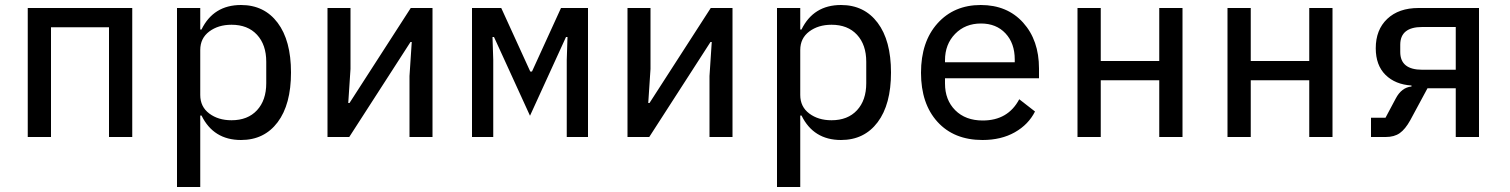

<svg xmlns="http://www.w3.org/2000/svg" viewBox="-20 -548 6040 768"><path d="M91 0V-516H509V0H416V-439H184V0Z M688 200V-516H781V-430H786Q834 -528 944 -528Q1037 -528 1090.5 -457Q1144 -386 1144 -258Q1144 -130 1090.5 -59Q1037 12 944 12Q834 12 786 -86H781V200ZM906 -67Q971 -67 1008 -107Q1045 -147 1045 -215V-301Q1045 -369 1008 -409Q971 -449 906 -449Q853 -449 817 -422Q781 -395 781 -348V-168Q781 -121 817 -94Q853 -67 906 -67Z M1290 0V-516H1382V-272L1373 -136H1378L1623 -516H1710V0H1618V-244L1627 -380H1622L1377 0Z M1868 0V-516H1985L2101 -262H2108L2224 -516H2332V0H2247V-308L2250 -400H2244L2100 -85L1956 -400H1950L1953 -308V0Z M2490 0V-516H2582V-272L2573 -136H2578L2823 -516H2910V0H2818V-244L2827 -380H2822L2577 0Z M3088 200V-516H3181V-430H3186Q3234 -528 3344 -528Q3437 -528 3490.5 -457Q3544 -386 3544 -258Q3544 -130 3490.5 -59Q3437 12 3344 12Q3234 12 3186 -86H3181V200ZM3306 -67Q3371 -67 3408 -107Q3445 -147 3445 -215V-301Q3445 -369 3408 -409Q3371 -449 3306 -449Q3253 -449 3217 -422Q3181 -395 3181 -348V-168Q3181 -121 3217 -94Q3253 -67 3306 -67Z M3910 12Q3796 12 3730 -60.5Q3664 -133 3664 -257Q3664 -381 3730 -454.5Q3796 -528 3903 -528Q4009 -528 4072.5 -457.5Q4136 -387 4136 -274V-235H3760V-214Q3760 -148 3801 -107Q3842 -66 3911 -66Q4012 -66 4057 -151L4120 -102Q4094 -50 4039.5 -19Q3985 12 3910 12ZM3904 -454Q3841 -454 3800.5 -412.5Q3760 -371 3760 -307V-299H4039V-310Q4039 -375 4002 -414.5Q3965 -454 3904 -454Z M4290 0V-516H4383V-304H4617V-516H4710V0H4617V-227H4383V0Z M4890 0V-516H4983V-304H5217V-516H5310V0H5217V-227H4983V0Z M5464 0V-77H5522L5563 -154Q5586 -198 5626 -202V-206Q5561 -210 5522 -248.5Q5483 -287 5483 -355Q5483 -429 5529 -472.5Q5575 -516 5654 -516H5896V0H5803V-195H5690L5621 -67Q5601 -31 5579 -15.5Q5557 0 5523 0ZM5803 -269V-440H5669Q5581 -440 5581 -369V-340Q5581 -269 5669 -269Z"/></svg>

Font: IBM Plex Mono Text
Style: Regular
Weight: 450
Designer: Mike Abbink, Paul van der Laan, Pieter van Rosmalen
Foundry: Bold Monday
Version: Version 2.000